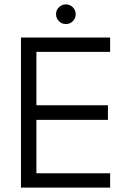

<svg xmlns="http://www.w3.org/2000/svg" viewBox="-20 -850 594 870"><path d="M75 -680H479V-615H145V-373H469V-307H145V-65H479V0H75ZM234 -786Q234 -804 247 -817Q260 -830 279 -830Q297 -830 310 -817Q323 -804 323 -786Q323 -767 310 -754Q297 -741 279 -741Q260 -741 247 -754Q234 -767 234 -786Z"/></svg>

Font: Teachers[wght]
Style: Regular
Weight: 400
Designer: Alfredo Marco Pradil & Chank Diesel
Version: Version 1.000;Glyphs 3.1.2 (3151)